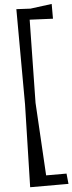

<svg xmlns="http://www.w3.org/2000/svg" viewBox="-66 -852 410 1088"><g transform="rotate(-5 139.0 -308.0)"><path d="M272 -736 140 -742 132 -270 156 145H272L278 204H239H60L72 -266L70 -808L150 -804L272 -820Z"/></g></svg>

Font: Underdog
Style: Regular
Weight: 400
Designer: Sergey Steblina
Foundry: Sergey Steblina, Jovanny Lemonad
Version: Version 1.001; ttfautohint (v0.9)